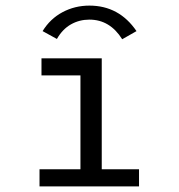

<svg xmlns="http://www.w3.org/2000/svg" viewBox="-20 -665 640 685"><path d="M121 0V-61H267V-396H128V-457H343V-61H476V0ZM183 -526 132 -554Q159 -598 203 -621.5Q247 -645 299 -645Q405 -645 467 -554L416 -525Q372 -595 299 -595Q263 -595 233 -578Q203 -561 183 -526Z"/></svg>

Font: Inconsolata Expanded
Style: Regular
Weight: 400
Width: 7
Monospace: yes
Designer: Raph Levien, Cyreal, Brenton Simpson
Foundry: Raph Levien, Cyreal, Google
Version: Version 3.000; ttfautohint (v1.8.2.53-6de2)